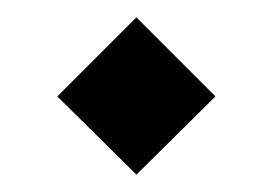

<svg xmlns="http://www.w3.org/2000/svg" viewBox="-20 -723 314 221"><path d="M46 -612 137 -703 228 -612 137 -522Z"/></svg>

Font: Biryani Black
Style: Regular
Weight: 900
Designer: Dan Reynolds and Mathieu Reguer
Foundry: Dan Reynolds and Mathieu Reguer
Version: Version 1.004; ttfautohint (v1.1) -l 5 -r 5 -G 72 -x 0 -D la